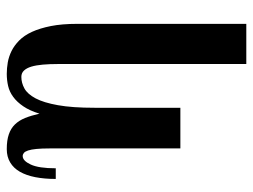

<svg xmlns="http://www.w3.org/2000/svg" viewBox="-108 -432 730 553"><g transform="rotate(-90 256.5 -155.0)"><path d="M464.8 189.9V-296.9Q464.8 -340.8 458.5 -372.8Q452.1 -404.8 441.7 -427.5Q431.2 -450.2 416.7 -464.4Q402.3 -478.5 386.5 -486.3Q370.6 -494.1 353.8 -497.1Q336.9 -500 320.8 -500Q302.7 -500 285.9 -496.1Q269 -492.2 254.4 -481.4Q239.7 -470.7 227.3 -452.4Q214.8 -434.1 206.1 -405.8Q200.7 -429.7 193.6 -447.3Q186.5 -464.8 175 -476.6Q163.6 -488.3 146.5 -494.1Q129.4 -500 104 -500Q82 -500 65.7 -490.2Q49.3 -480.5 38.8 -462.2Q28.3 -443.8 23.2 -417.7Q18.1 -391.6 18.1 -358.9H48.8Q48.8 -407.7 59.6 -430.9Q70.3 -454.1 84 -454.1Q88.9 -454.1 93 -450.7Q97.2 -447.3 100.1 -438.5Q103 -429.7 104.5 -414.6Q106 -399.4 106 -376V0H223.1V-247.1Q223.1 -311.5 230.5 -352.5Q237.8 -393.6 250.2 -417Q262.7 -440.4 278.8 -449.2Q294.9 -458 312 -458Q323.2 -458 330.3 -450.4Q337.4 -442.9 341.6 -429.2Q345.7 -415.5 347.4 -396Q349.1 -376.5 349.1 -353V189.9Z"/></g></svg>

Font: Galatia SIL
Style: Bold
Weight: 700
Designer: Development by SIL's NRSI team
Version: Version 2.1